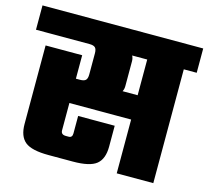

<svg xmlns="http://www.w3.org/2000/svg" viewBox="-115 -752 937 862"><g transform="rotate(15 353.5 -321.0)"><path d="M727 -642V-529H667V0H497V-250H210V-123Q210 -103 233 -103H246Q263 -103 263 -123V-204H433V-107Q433 -50 402.5 -25Q372 0 293 0H180Q101 0 70.5 -25Q40 -50 40 -107V-472H210V-363H229Q248 -363 255.5 -370.5Q263 -378 263 -397V-495Q263 -514 255.5 -521.5Q248 -529 229 -529H-20V-642ZM497 -363V-529H427Q433 -518 433 -504V-388Q433 -374 427 -363Z"/></g></svg>

Font: Teko
Style: Bold
Weight: 700
Designer: Manushi Parikh, Jonny Pinhorn
Foundry: Indian Type Foundry
Version: Version 1.106;PS 1.0;hotconv 1.0.78;makeotf.lib2.5.61930; tt